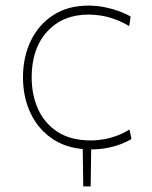

<svg xmlns="http://www.w3.org/2000/svg" viewBox="-20 -524 542 685"><path d="M277 141Q276.5 104.5 276 68.2Q275.5 32 275 -4.5H305.5Q305 32 304.5 68.2Q304 104.5 303.5 141ZM304 9Q226.5 9 172.5 -25.2Q118.5 -59.5 90.2 -117.8Q62 -176 62 -248Q62 -320.5 90 -378.5Q118 -436.5 170.2 -470.2Q222.5 -504 295 -504Q323.5 -504 351 -498.8Q378.5 -493.5 402.8 -484.8Q427 -476 446 -465L441 -431Q413.5 -447 388 -456Q362.5 -465 339.5 -468.5Q316.5 -472 296 -472Q204 -472 148.5 -411.5Q93 -351 93 -248Q93 -185 116.2 -134Q139.5 -83 186.2 -53Q233 -23 304 -23Q327.5 -23 351 -27.2Q374.5 -31.5 397.5 -40Q420.5 -48.5 442 -62L449 -28Q433.5 -18.5 411.5 -10Q389.5 -1.5 362.2 3.8Q335 9 304 9Z"/></svg>

Font: Commissioner Thin
Style: Regular
Weight: 100
Designer: Kostas Bartsokas
Foundry: Kostas Bartsokas
Version: Version 1.001;gftools[0.9.23]